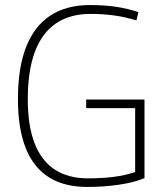

<svg xmlns="http://www.w3.org/2000/svg" viewBox="-20 -730 654 760"><path d="M51 -337Q51 -462 83.5 -544.5Q116 -627 179.5 -668.5Q243 -710 336 -710Q362 -710 387.5 -708.5Q413 -707 437 -703.5Q461 -700 484 -694.5Q507 -689 528 -682L520 -649Q476 -663 430.5 -669Q385 -675 338 -675Q258 -675 202.5 -638Q147 -601 118.5 -526Q90 -451 90 -337Q90 -231 117.5 -161.5Q145 -92 198 -58Q251 -24 328 -24Q385 -24 431 -30Q477 -36 515 -49V-302H321V-336H552V-25Q512 -8 452 1Q392 10 325 10Q235 10 174 -28Q113 -66 82 -143.5Q51 -221 51 -337Z"/></svg>

Font: Georama ExtraCondensed Thin ExtraLight
Style: Regular
Weight: 250
Version: Version 1.001